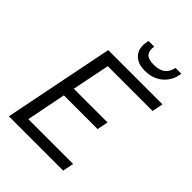

<svg xmlns="http://www.w3.org/2000/svg" viewBox="-257 -1028 1148 1148"><g transform="rotate(45 317.0 -454.5)"><path d="M620 -630H241L193 -391H478L464 -321H179L129 -70H508L494 0H35L175 -700H634ZM581 -893Q574 -858 552.5 -829.5Q531 -801 497 -784Q463 -767 417 -767Q371 -767 344 -784.5Q317 -802 307 -830.5Q297 -859 304 -894L307 -909H355Q348 -872 364.5 -851Q381 -830 429 -830Q477 -830 502.5 -851Q528 -872 535 -909H584Z"/></g></svg>

Font: Albert Sans
Style: Italic
Weight: 400
Italic angle: -11.25°
Designer: Andreas Rasmussen
Foundry: a.Foundry
Version: Version 1.025